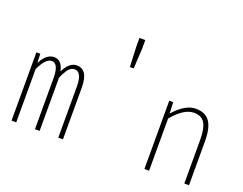

<svg xmlns="http://www.w3.org/2000/svg" viewBox="-131 -1136 1762 1391"><g transform="rotate(20 750.0 -440.0)"><path d="M61.5 0V-526.4H91.8L93.8 -461.9H97.7Q136.7 -538.1 196.3 -538.1Q255.9 -538.1 272.5 -456.1Q312.5 -538.1 370.1 -538.1Q458 -538.1 458 -398.4V0H421.9V-393.6Q421.9 -505.9 364.3 -505.9Q338.9 -505.9 319.3 -482.9Q299.8 -460 278.3 -410.2V0H242.2V-393.6Q242.2 -505.9 188.5 -505.9Q141.6 -505.9 97.7 -410.2V0Z M727.5 -814.5V-879.9H772.5V-814.5L763.7 -658.2H734.4Z M1085.9 0V-526.4H1116.2L1120.1 -444.3H1124Q1209 -538.1 1288.1 -538.1Q1362.3 -538.1 1396 -489.7Q1429.7 -441.4 1429.7 -338.9V0H1393.6V-334Q1393.6 -423.8 1369.1 -464.8Q1344.7 -505.9 1285.2 -505.9Q1208 -505.9 1122.1 -402.3V0Z"/></g></svg>

Font: GenEi Gothic M ExtraLight
Style: Regular
Weight: 200
Designer: o_tamon (Modified); [Source Han Sans]
Ryoko NISHIZUKA  (kana & ideographs); Paul D. Hunt (Latin, Greek & Cyrillic); Wenl
Version: Version 1.1a;Original Version 1.004